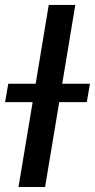

<svg xmlns="http://www.w3.org/2000/svg" viewBox="-48 -747 379 767"><path d="M252.8 -727.3 200.6 -412.6H311.4L298.7 -339.1H188.6L132.1 0H25.9L82.4 -339.1H-27.7L-14.9 -412.6H94.5L146.7 -727.3Z"/></svg>

Font: Karasuma Gothic
Style: Medium Italic
Weight: 500
Italic angle: 9.39998°
Designer: Rasmus Andersson / Ryoko Nishizuka
Foundry: Genbu
Version: Version 1.00